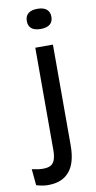

<svg xmlns="http://www.w3.org/2000/svg" viewBox="-136 -752 490 976"><g transform="rotate(-10 108.5 -264.0)"><path d="M30 182Q17 182 2 179.5Q-13 177 -30 172L-38 88Q28 103 57.5 88.5Q87 74 87 12V-517H178V2Q178 47 169 80.5Q160 114 141.5 136.5Q123 159 95.5 170.5Q68 182 30 182ZM131 -606Q100 -606 84 -619Q68 -632 68 -658Q68 -683 84 -696.5Q100 -710 131 -710Q163 -710 179 -696.5Q195 -683 195 -658Q195 -632 178.5 -619Q162 -606 131 -606Z"/></g></svg>

Font: Bricolage Grotesque 18pt
Style: Regular
Weight: 400
Version: Version 1.001;gftools[0.9.33.dev8+g029e19f]